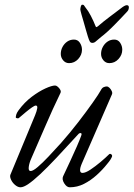

<svg xmlns="http://www.w3.org/2000/svg" viewBox="-20 -781 567 815"><path d="M67 14Q56 14 44.5 4.5Q33 -5 27 -18Q21 -31 24 -39L129 -292Q136 -309 138 -321Q140 -333 132 -333Q127 -333 115.5 -325Q104 -317 89.5 -305Q75 -293 60 -280Q58 -278 52.5 -279Q47 -280 47 -283Q47 -287 49 -294.5Q51 -302 59 -313Q84 -347 114.5 -370Q145 -393 172.5 -405.5Q200 -418 214 -418Q219 -418 225.5 -412.5Q232 -407 236 -399.5Q240 -392 236 -385Q203 -317 173 -247Q143 -177 113 -109Q104 -89 102 -72Q100 -55 110 -55Q120 -55 140 -72Q160 -89 185.5 -116Q211 -143 239 -174Q277 -217 312.5 -263Q348 -309 374 -346Q400 -383 408 -398Q413 -408 420 -411Q427 -414 433 -414Q439 -414 445 -408Q451 -402 454.5 -394Q458 -386 455 -380L327 -86Q319 -67 320 -57Q321 -47 330 -47Q343 -47 364 -61Q385 -75 407 -93.5Q429 -112 444 -127Q445 -128 447 -128Q450 -128 453 -125.5Q456 -123 456 -119Q456 -117 455 -115Q454 -113 452.5 -110Q451 -107 448.5 -103Q446 -99 442.5 -94.5Q439 -90 434 -84Q415 -60 390 -37.5Q365 -15 336.5 -0.5Q308 14 276 14Q263 14 252.5 -3Q242 -20 248 -33Q262 -63 278 -97Q294 -131 306.5 -160Q319 -189 324 -203Q329 -215 323 -216Q317 -217 312 -211Q260 -154 220 -111.5Q180 -69 150.5 -41.5Q121 -14 100.5 0Q80 14 67 14ZM444 -513Q429 -513 419 -525Q409 -537 409 -552Q409 -568 416.5 -582Q424 -596 436.5 -604.5Q449 -613 465 -613Q481 -613 490 -599.5Q499 -586 499 -570Q499 -548 483 -530.5Q467 -513 444 -513ZM273 -513Q258 -513 248 -525Q238 -537 238 -552Q238 -568 245.5 -582Q253 -596 265.5 -604.5Q278 -613 294 -613Q310 -613 319 -599.5Q328 -586 328 -570Q328 -548 312 -530.5Q296 -513 273 -513ZM372 -599Q365 -599 361.5 -604.5Q358 -610 353 -626Q349 -640 344 -656.5Q339 -673 334.5 -690Q330 -707 326 -719Q324 -727 322.5 -732.5Q321 -738 321 -740Q321 -746 323 -753.5Q325 -761 329 -761Q334 -761 336 -759Q338 -757 343 -749Q354 -736 365.5 -714Q377 -692 386 -669Q388 -665 390 -666Q392 -667 395 -669Q418 -689 446 -710Q474 -731 495 -747Q501 -752 507.5 -755.5Q514 -759 518 -759Q527 -759 527 -750Q527 -746 525.5 -741Q524 -736 520 -732Q511 -722 497 -707.5Q483 -693 467.5 -677Q452 -661 436.5 -647Q421 -633 409 -624Q393 -611 386.5 -605Q380 -599 372 -599Z"/></svg>

Font: EB Garamond
Style: Italic
Weight: 400
Italic angle: -17.2°
Designer: Georg Duffner and Octavio Pardo
Foundry: Georg Duffner
Version: Version 1.001